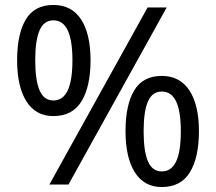

<svg xmlns="http://www.w3.org/2000/svg" viewBox="-20 -744 871 774"><path d="M195 -724Q269 -724 307 -665.5Q345 -607 345 -501Q345 -395 308.5 -335.5Q272 -276 195 -276Q124 -276 86.5 -335.5Q49 -395 49 -501Q49 -607 84 -665.5Q119 -724 195 -724ZM195 -662Q157 -662 139.5 -621.5Q122 -581 122 -501Q122 -421 139.5 -380Q157 -339 195 -339Q234 -339 253 -379.5Q272 -420 272 -501Q272 -581 253 -621.5Q234 -662 195 -662ZM652 -714 256 0H179L575 -714ZM632 -438Q705 -438 743.5 -379.5Q782 -321 782 -215Q782 -109 745.5 -49.5Q709 10 632 10Q561 10 523.5 -49.5Q486 -109 486 -215Q486 -321 521 -379.5Q556 -438 632 -438ZM632 -375Q594 -375 576.5 -335Q559 -295 559 -215Q559 -134 576.5 -93.5Q594 -53 632 -53Q671 -53 690 -93Q709 -133 709 -215Q709 -295 690 -335Q671 -375 632 -375Z"/></svg>

Font: Noto Sans Symbols
Style: Regular
Weight: 400
Designer: Monotype Design Team
Foundry: Monotype Imaging Inc.
Version: Version 2.002